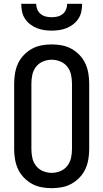

<svg xmlns="http://www.w3.org/2000/svg" viewBox="-20 -975 540 1003"><path d="M250 8Q223 8 196.5 3Q170 -2 146.5 -15Q123 -28 104 -48Q85 -68 74 -92Q63 -116 58.5 -143Q54 -170 54 -196V-539Q54 -565 58.5 -592Q63 -619 74 -643Q85 -667 104 -687Q123 -707 146.5 -720Q170 -733 196.5 -738Q223 -743 250 -743Q277 -743 303.5 -738Q330 -733 353.5 -720Q377 -707 396 -687Q415 -667 426 -643Q437 -619 441.5 -592Q446 -565 446 -539V-196Q446 -170 441.5 -143Q437 -116 426 -92Q415 -68 396 -48Q377 -28 353.5 -15Q330 -2 303.5 3Q277 8 250 8ZM250 -72Q273 -72 295 -81Q317 -90 331.5 -108.5Q346 -127 351 -150Q356 -173 356 -196V-539Q356 -562 351 -585Q346 -608 331.5 -626.5Q317 -645 295 -654Q273 -663 250 -663Q227 -663 205 -654Q183 -645 168.5 -626.5Q154 -608 149 -585Q144 -562 144 -539V-196Q144 -173 149 -150Q154 -127 168.5 -108.5Q183 -90 205 -81Q227 -72 250 -72ZM250 -815Q230 -815 210 -818Q190 -821 171.5 -828.5Q153 -836 137 -848.5Q121 -861 110 -878Q99 -895 95 -915Q91 -935 91 -955H169Q169 -940 175 -925.5Q181 -911 193 -901.5Q205 -892 220 -888.5Q235 -885 250 -885Q265 -885 280 -888.5Q295 -892 307 -901.5Q319 -911 325 -925.5Q331 -940 331 -955H409Q409 -935 405 -915Q401 -895 390 -878Q379 -861 363 -848.5Q347 -836 328.5 -828.5Q310 -821 290 -818Q270 -815 250 -815Z"/></svg>

Font: Iosevka Medium
Style: Regular
Weight: 500
Monospace: yes
Designer: Belleve Invis
Foundry: Belleve Invis
Version: Version 32.5.0; ttfautohint (v1.8.4)